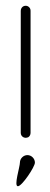

<svg xmlns="http://www.w3.org/2000/svg" viewBox="-20 -478 175 666"><path d="M101.1 86C101.1 72 89.1 60 75.1 60C61.1 60 49.1 72 49.1 86C49.1 101 27.1 168 42.1 168C56.1 168 101.1 101 101.1 86ZM69 -458C59 -458 52 -450 52 -440V-17C52 -11 55 -5 61 -2C63 -1 66 0 69 0C72 0 75 -1 78 -2C83 -5 86 -11 86 -17V-440C86 -445 85 -449 81 -453C78 -456 74 -458 69 -458Z"/></svg>

Font: LetsTrace
Style: basic
Weight: 500
Version: Version 002.000